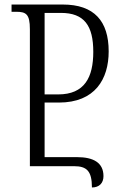

<svg xmlns="http://www.w3.org/2000/svg" viewBox="-20 -734 556 848"><path d="M386 94C419 94 437 74 437 44C437 -16 392 -40 320 -40H177V-281H240C400 -281 460 -385 460 -507C460 -641 396 -714 257 -714H31V-682H51C95 -682 112 -672 112 -605V0H307C362 0 386 20 386 94ZM177 -317V-677H249C352 -677 392 -621 392 -505C392 -393 354 -317 237 -317Z"/></svg>

Font: Noto Serif Georgian Condensed Light
Style: Regular
Weight: 300
Width: 3
Designer: Monotype Design Team, Akaki Razmadze
Foundry: Google LLC
Version: Version 2.003